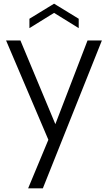

<svg xmlns="http://www.w3.org/2000/svg" viewBox="-20 -766 587 1044"><path d="M13 0ZM13 0ZM213 258H133L243 -6L13 -546H91L281 -91L456 -546H534ZM408 -613 274 -696 140 -613V-664L274 -746L408 -664Z"/></svg>

Font: Ulagadi Sans Light
Style: Regular
Weight: 300
Designer: Ninad Kale (Devanagari), Jonny Pinhorn (Latin)
Foundry: Indian Type Foundry
Version: Version 3.01;March 29, 2020;FontCreator 12.0.0.2522 64-bit; 